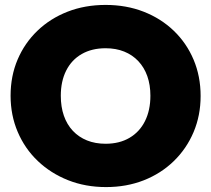

<svg xmlns="http://www.w3.org/2000/svg" viewBox="-20 -746 858 780"><path d="M411 14Q327 14 256.5 -14Q186 -42 133.5 -92Q81 -142 52 -210Q23 -278 23 -357Q23 -437 51.5 -504Q80 -571 132 -621Q184 -671 254.5 -698.5Q325 -726 409 -726Q493 -726 563.5 -698.5Q634 -671 686 -621Q738 -571 766.5 -503.5Q795 -436 795 -356Q795 -277 766.5 -209.5Q738 -142 686 -91.5Q634 -41 564 -13.5Q494 14 411 14ZM409 -162Q465 -162 506 -186Q547 -210 569 -254Q591 -298 591 -357Q591 -401 578.5 -436.5Q566 -472 542 -497.5Q518 -523 484.5 -536.5Q451 -550 409 -550Q353 -550 312 -526.5Q271 -503 249 -459.5Q227 -416 227 -357Q227 -312 239.5 -276Q252 -240 276 -214.5Q300 -189 333.5 -175.5Q367 -162 409 -162Z"/></svg>

Font: Outfit Thin Black
Style: Regular
Weight: 900
Version: Version 1.100;gftools[0.9.27]